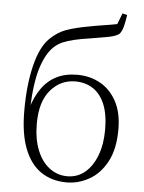

<svg xmlns="http://www.w3.org/2000/svg" viewBox="-57 -872 697 932"><g transform="rotate(5 291.5 -406.5)"><path d="M303 14Q231 14 178.5 -21Q126 -56 97 -129Q68 -202 68 -316Q68 -440 91 -534.5Q114 -629 158 -672Q195 -708 238 -723Q281 -738 343 -749Q378 -756 414.5 -761.5Q451 -767 481 -773L502 -827L525 -821Q520 -787 514 -764Q508 -741 497 -728Q483 -715 443.5 -707.5Q404 -700 354 -692Q312 -686 280 -678.5Q248 -671 224.5 -661Q201 -651 183 -634Q146 -600 123 -528Q100 -456 95 -327L91 -329Q108 -385 136.5 -426Q165 -467 208 -489Q251 -511 310 -511Q371 -511 421 -483.5Q471 -456 501 -401Q531 -346 531 -264Q531 -168 498 -106.5Q465 -45 412.5 -15.5Q360 14 303 14ZM303 -16Q352 -16 388.5 -46Q425 -76 446 -130.5Q467 -185 467 -257Q467 -332 446.5 -381Q426 -430 389 -454Q352 -478 303 -478Q231 -478 182.5 -421.5Q134 -365 134 -258Q134 -183 156 -128.5Q178 -74 216.5 -45Q255 -16 303 -16Z"/></g></svg>

Font: Noto Serif JP ExtraLight
Style: Regular
Weight: 200
Designer: Ryoko NISHIZUKA  (kana & ideographs); Frank Grießhammer (Latin, Greek & Cyrillic); Wenlong ZHANG  (bopomofo); Sandoll Co
Foundry: Adobe
Version: Version 2.002-H1;hotconv 1.1.0;makeotfexe 2.6.0